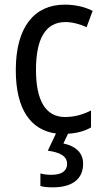

<svg xmlns="http://www.w3.org/2000/svg" viewBox="-20 -567 445 827"><path d="M338 138C338 90 305 62 253 51L273 9C310 7 344 -2 372 -18V-91C338 -74 302 -63 260 -63C177 -63 135 -133 135 -266C135 -402 177 -472 262 -472C291 -472 325 -463 353 -450L379 -520C349 -536 307 -547 259 -547C128 -547 48 -451 48 -265C48 -96 112 -7 221 8L186 82C236 89 269 104 269 139C269 169 246 186 201 186C184 186 166 184 154 180V234C166 238 185 240 207 240C292 240 338 204 338 138Z"/></svg>

Font: Noto Sans Oriya Cond
Style: Regular
Weight: 400
Width: 3
Designer: Amélie Bonet and Sol Matas
Foundry: Google LLC
Version: Version 2.006